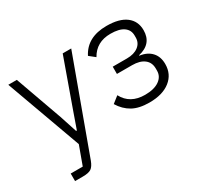

<svg xmlns="http://www.w3.org/2000/svg" viewBox="-143 -749 1267 1173"><g transform="rotate(-30 490.5 -162.5)"><path d="M79.1 200.2V147H164.1L211.9 16.1L20 -513.2H80.1L198.2 -183.1L237.8 -62H243.2L285.2 -181.2L403.8 -513.2H463.9L225.1 140.1Q211.9 175.3 193.6 187.7Q175.3 200.2 133.8 200.2Z M713.9 12.2Q641.1 12.2 595.2 -13.4Q549.3 -39.1 519 -88.9L564.9 -125Q608.4 -42 713.9 -42Q777.8 -42 814 -67.1Q850.1 -92.3 850.1 -133.8V-148.9Q850.1 -191.9 819.6 -215.3Q789.1 -238.8 734.9 -238.8H627.9V-290H728Q778.8 -290 808.8 -313Q838.9 -335.9 838.9 -374V-388.2Q838.9 -427.2 807.9 -449.2Q776.9 -471.2 715.8 -471.2Q616.2 -471.2 570.8 -390.1L529.8 -422.9Q582 -524.9 718.8 -524.9Q808.6 -524.9 855.7 -489Q902.8 -453.1 902.8 -389.2Q902.8 -293 801.8 -270V-267.1Q855.5 -259.8 884.8 -227.8Q914.1 -195.8 914.1 -144Q914.1 -72.3 860.4 -30Q806.6 12.2 713.9 12.2Z"/></g></svg>

Font: Anuphan Light
Style: Regular
Weight: 300
Designer: Mike Abbink, Paul van der Laan, Pieter van Rosmalen, Mint Tantisuwanna
Foundry: Bold Monday; Cadson Demak
Version: Version 3.002;hotconv 1.0.109;makeotfexe 2.5.65596